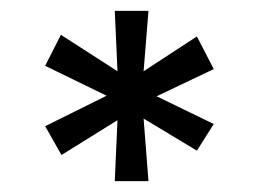

<svg xmlns="http://www.w3.org/2000/svg" viewBox="-20 -822 476 353"><path d="M191 -489 196 -601 93 -537 63 -590 176 -646 63 -701 92 -758 196 -691 191 -802H253L244 -691L342 -755L373 -695L268 -645L373 -594L342 -545L244 -604L253 -489Z"/></svg>

Font: Wittgenstein
Style: Bold
Weight: 700
Designer: Jörg Drees
Foundry: Jörg Drees
Version: Version 1.303; ttfautohint (v1.8.4.7-5d5b)